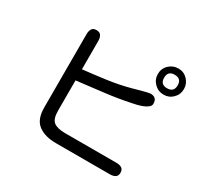

<svg xmlns="http://www.w3.org/2000/svg" viewBox="-171 -1058 1343 1286"><g transform="rotate(30 500.0 -415.0)"><path d="M862.3 -634.8Q820.3 -634.8 790.5 -664.6Q760.7 -694.3 760.7 -736.3Q760.7 -779.3 791 -808.1Q821.3 -836.9 863.3 -836.9Q905.3 -836.9 934.1 -806.6Q962.9 -776.4 962.9 -735.4Q962.9 -693.4 933.6 -664.1Q904.3 -634.8 862.3 -634.8ZM861.3 -683.6Q914.1 -683.6 914.1 -736.3Q914.1 -788.1 861.3 -788.1Q809.6 -788.1 809.6 -735.4Q809.6 -683.6 861.3 -683.6ZM401.4 6.8Q315.4 6.8 264.6 -31.2Q213.9 -69.3 213.9 -161.1V-729.5Q213.9 -752.9 223.6 -769Q233.4 -785.2 258.8 -785.2Q284.2 -785.2 294.4 -769Q304.7 -752.9 304.7 -729.5V-508.8Q394.5 -518.6 484.4 -530.8Q574.2 -543 660.2 -566.4Q666 -568.4 684.1 -573.2Q702.1 -578.1 723.6 -584Q745.1 -589.8 762.2 -593.8Q779.3 -597.7 785.2 -597.7Q835 -597.7 835 -547.9Q835 -532.2 820.3 -520.5Q805.7 -508.8 784.7 -500.5Q763.7 -492.2 743.2 -487.3Q722.7 -482.4 711.9 -480.5Q611.3 -459 508.8 -447.3Q406.2 -435.5 304.7 -422.9V-189.5Q304.7 -125 332.5 -103.5Q360.4 -82 420.9 -82H820.3Q842.8 -82 858.9 -72.3Q875 -62.5 875 -37.1Q875 -12.7 858.9 -2.9Q842.8 6.8 820.3 6.8Z"/></g></svg>

Font: Kosugi Maru
Style: Regular
Weight: 400
Designer: MOTOYA
Version: Version 4.002